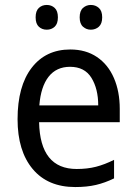

<svg xmlns="http://www.w3.org/2000/svg" viewBox="-20 -797 550 776"><path d="M264 -597Q327 -597 372 -566.5Q417 -536 440.5 -481.5Q464 -427 464 -357V-303H138Q142 -114 290 -114Q333 -114 368 -123Q403 -132 441 -151V-76Q404 -58 367.5 -49.5Q331 -41 284 -41Q173 -41 112 -114Q51 -187 51 -315Q51 -449 108 -523Q165 -597 264 -597ZM263 -527Q208 -527 176.5 -487Q145 -447 139 -371H377Q377 -438 349.5 -482.5Q322 -527 263 -527ZM124 -727Q124 -753 137 -765Q150 -777 169 -777Q188 -777 201 -765Q214 -753 214 -727Q214 -701 201 -689Q188 -677 169 -677Q150 -677 137 -689Q124 -701 124 -727ZM302 -727Q302 -753 315.5 -765Q329 -777 347 -777Q366 -777 379.5 -765Q393 -753 393 -727Q393 -701 379.5 -689Q366 -677 347 -677Q329 -677 315.5 -689Q302 -701 302 -727Z"/></svg>

Font: Noto Sans Tamil UI SemiCondensed
Style: Regular
Weight: 400
Width: 4
Designer: Jelle Bosma - Monotype Design Team
Foundry: Monotype Imaging Inc.
Version: Version 2.004; ttfautohint (v1.8.4.7-5d5b)